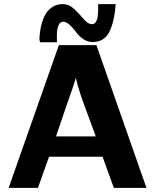

<svg xmlns="http://www.w3.org/2000/svg" viewBox="-20 -916 767 936"><path d="M22 0 267 -696H450L694 0H535L480 -152H219L165 0ZM253 -251H447Q437 -280 413 -343.5Q389 -407 372.5 -455.5Q356 -504 350 -537Q343 -512 331 -478Q319 -444 296.5 -379Q274 -314 253 -251ZM174 -713Q172 -725 172 -727Q175 -777 186.5 -812Q198 -847 215 -864.5Q232 -882 249 -889Q266 -896 285 -896Q317 -896 342.5 -871.5Q368 -847 388.5 -822.5Q409 -798 429 -798Q436 -798 441.5 -802.5Q447 -807 450.5 -815Q454 -823 455.5 -831.5Q457 -840 457.5 -851Q458 -862 458.5 -869.5Q459 -877 458.5 -886Q458 -895 458 -896H544Q538 -811 513 -761Q488 -711 431 -711Q406 -711 384.5 -726.5Q363 -742 350 -760.5Q337 -779 320 -794.5Q303 -810 288 -810Q280 -810 274.5 -805.5Q269 -801 265.5 -792.5Q262 -784 260 -774.5Q258 -765 257.5 -754Q257 -743 257 -735.5Q257 -728 257.5 -719.5Q258 -711 258 -710H177L176 -711Q175 -713 174 -713Z"/></svg>

Font: Coval
Style: Heavy
Weight: 900
Foundry: Context Ltd
Version: Version 001.000